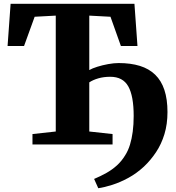

<svg xmlns="http://www.w3.org/2000/svg" viewBox="-20 -763 928 1014"><path d="M499 231 477 182Q511.5 167.5 541.8 150.5Q572 133.5 597.2 110.8Q622.5 88 641.5 56.5Q657 32 666.5 1Q676 -30 681 -67.8Q686 -105.5 686 -150.5Q686 -256 657.5 -306.8Q629 -357.5 562.5 -357.5Q527.5 -357.5 499.2 -349.2Q471 -341 451.5 -328V-68.5L574.5 -55V0H151.5V-55L274.5 -68.5V-680.5L163 -674.5L107 -520H20L36 -743H690L706 -520H618.5L563.5 -674.5L451.5 -680.5V-393Q467 -402 494 -410.5Q521 -419 551.5 -424.5Q582 -430 606.5 -430Q670.5 -430 718.8 -415Q767 -400 799.5 -368.5Q832 -337 848.2 -288Q864.5 -239 864.5 -171Q864.5 -107.5 848.5 -54.8Q832.5 -2 804.2 40.5Q776 83 740 117Q701 153 657.8 176.5Q614.5 200 573 213.2Q531.5 226.5 499 231Z"/></svg>

Font: Merriweather 48pt Black
Style: Regular
Weight: 900
Version: Version 2.100